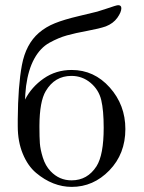

<svg xmlns="http://www.w3.org/2000/svg" viewBox="-20 -713 557 744"><path d="M48.8 -224.1V-251Q49.8 -379.9 64.9 -460.9Q80.1 -542 130.9 -585.9Q157.7 -608.9 192.9 -623Q228 -637.2 284.9 -650.6Q341.8 -664.1 356.9 -668Q373 -672.9 392.6 -679.4Q412.1 -686 423.1 -689.5Q434.1 -692.9 438 -692.9Q450.2 -692.9 450.2 -681.2Q450.2 -666 434.6 -644Q418.9 -622.1 390.1 -610.8Q365.2 -602.1 318.6 -593.5Q272 -585 239.5 -575.9Q207 -566.9 171.6 -547.4Q136.2 -527.8 113 -485.8Q89.8 -443.8 81.1 -379.9Q77.1 -343.8 77.1 -327.1Q102.1 -376 149.4 -408.9Q196.8 -441.9 257.8 -441.9Q344.7 -441.9 405.3 -374Q465.8 -306.2 465.8 -212.9Q465.8 -116.7 403.8 -52.7Q341.8 11.2 257.8 11.2Q221.7 11.2 186.8 -2.4Q151.9 -16.1 119.9 -43Q87.9 -69.8 68.4 -116.9Q48.8 -164.1 48.8 -224.1ZM132.8 -221.2Q132.8 -181.2 134.5 -157.5Q136.2 -133.8 146 -102.3Q155.8 -70.8 175.8 -49.8Q210 -13.7 257.8 -14.2Q318.8 -14.2 354 -68.8Q381.8 -112.8 381.8 -217.8Q381.8 -285.6 372.3 -325.4Q362.8 -365.2 330.8 -392.1Q298.8 -418.9 256.8 -418.9Q191.9 -418.9 157.2 -359.9Q133.3 -319.8 132.8 -226.1Z"/></svg>

Font: CMU Serif Upright Italic
Style: UprightItalic
Weight: 500
Version: Version 0.7.0